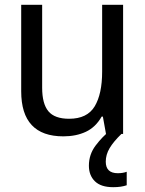

<svg xmlns="http://www.w3.org/2000/svg" viewBox="-20 -556 603 797"><path d="M243 10Q68 10 68 -177V-536H155V-192Q155 -125 181 -94Q207 -63 267 -63Q342 -63 373 -114.5Q404 -166 404 -259V-536H491V0H420L407 -72H402Q377 -28 336.5 -9Q296 10 243 10ZM450 221Q399 221 374 196.5Q349 172 349 132Q349 85 377 48Q405 11 437 -14L484 0Q451 32 435 59Q419 86 419 115Q419 163 469 163Q490 163 506 157V213Q494 217 480.5 219Q467 221 450 221Z"/></svg>

Font: Noto Sans Mono SemiCondensed
Style: Regular
Weight: 400
Width: 4
Designer: Monotype Design Team
Foundry: Monotype Imaging Inc.
Version: Version 2.014